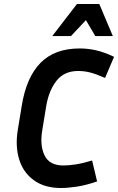

<svg xmlns="http://www.w3.org/2000/svg" viewBox="-20 -933 592 963"><path d="M192 -280Q179 -204 203.5 -153.5Q228 -103 298 -103Q323 -103 357.5 -108Q392 -113 442 -128L467 -23Q412 -4 366 3Q320 10 286 10Q204 10 150.5 -28.5Q97 -67 76.5 -132.5Q56 -198 69 -280L89 -402Q112 -545 183 -617.5Q254 -690 380 -690Q421 -690 462.5 -680.5Q504 -671 552 -648L507 -542Q464 -561 434 -569Q404 -577 372 -577Q302 -577 263.5 -528Q225 -479 212 -402ZM458 -752 411 -832 336 -752H242L366 -913H478L546 -752Z"/></svg>

Font: Inria Sans
Style: Bold Italic
Weight: 700
Italic angle: -10°
Designer: Black Foundry Team
Foundry: Black Foundry
Version: Version 1.2; ttfautohint (v1.8.3)